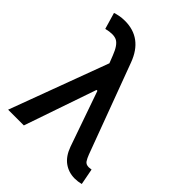

<svg xmlns="http://www.w3.org/2000/svg" viewBox="-211 -850 973 973"><g transform="rotate(45 275.0 -364.0)"><path d="M9.8 0 206.5 -529.3 190.4 -570.3Q169.9 -623.5 144.5 -637Q119.1 -650.4 68.4 -637.7L42.5 -726.1Q52.7 -730 70.6 -733.6Q88.4 -737.3 110.4 -737.3Q233.4 -737.3 280.8 -610.4L460 -128.9Q467.3 -109.4 476.1 -95.9Q484.9 -82.5 505.4 -82.5Q516.6 -83 523.4 -84.5L540 2.4Q517.1 8.3 494.1 8.3Q450.2 7.8 417.2 -16.4Q384.3 -40.5 366.2 -90.3L262.2 -387.7H255.9L122.6 0Z"/></g></svg>

Font: Inter Tight Medium
Style: Regular
Weight: 500
Designer: Rasmus Andersson
Foundry: rsms
Version: Version 3.004; ttfautohint (v1.8.4.7-5d5b)